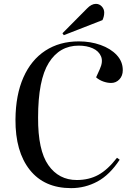

<svg xmlns="http://www.w3.org/2000/svg" viewBox="-20 -959 670 993"><path d="M496 -601Q514 -640 502.5 -667.5Q491 -695 460 -709Q429 -723 387 -723Q288 -723 232.5 -634.5Q177 -546 177 -351Q176 -182 230 -105Q284 -28 377 -28Q440 -28 488.5 -54.5Q537 -81 585 -143L599 -133Q547 -54 483.5 -20Q420 14 348 14Q209 14 134 -80.5Q59 -175 60 -341Q61 -468 101 -558.5Q141 -649 214.5 -697Q288 -745 388 -745Q448 -745 500 -726.5Q552 -708 583.5 -674.5Q615 -641 615 -596Q615 -567 597.5 -548.5Q580 -530 555 -530Q535 -530 514 -537.5Q493 -545 477 -559ZM430 -915Q453 -939 476 -939Q494 -939 506.5 -925.5Q519 -912 519 -894Q519 -874 510 -855L310 -777L303 -787Z"/></svg>

Font: Literata 72pt Medium
Style: Italic
Weight: 500
Italic angle: -2°
Designer: Latin by Veronika Burian and Jose Scaglione. Greek by Irene Vlachou. Cyrillic by Vera Evstafieva
Foundry: TypeTogether
Version: Version 3.002